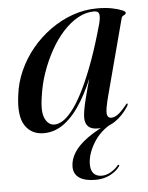

<svg xmlns="http://www.w3.org/2000/svg" viewBox="-49 -484 558 725"><g transform="rotate(-5 230.0 -122.0)"><path d="M364.5 -12.5 367 -7.5Q319.5 17 293.5 59.8Q267.5 102.5 267.5 141Q267.5 164 278.2 175.8Q289 187.5 309 187.5Q326 187.5 343 177.8Q360 168 370.5 155Q372 153 373.8 152.2Q375.5 151.5 377 152.5Q378 153 377.8 154.8Q377.5 156.5 375.5 159Q364 175.5 339.8 188.2Q315.5 201 284 201Q244 201 222.8 186.5Q201.5 172 201.5 144.5Q201.5 117.5 217.8 91.2Q234 65 270 38.8Q306 12.5 364.5 -12.5ZM359.5 -112.5Q345.5 -60 347.5 -43.8Q349.5 -27.5 364 -27.5Q375 -27.5 388.2 -36.5Q401.5 -45.5 421.5 -70.5Q424 -74 425.5 -75Q427 -76 428.5 -75.5Q430 -75 429.8 -72.8Q429.5 -70.5 427.5 -66.5Q405.5 -31.5 375.8 -11.5Q346 8.5 309.5 8.5Q285 8.5 273.2 -3Q261.5 -14.5 261.5 -37Q261.5 -46.5 264 -62.2Q266.5 -78 271.8 -100.2Q277 -122.5 285.2 -152.2Q293.5 -182 304.5 -219.5L308 -217.5Q282.5 -149.5 251.8 -98.5Q221 -47.5 184.5 -19.5Q148 8.5 105 8.5Q58 8.5 34 -28.2Q10 -65 21 -143.5Q26.5 -190.5 46.5 -235Q66.5 -279.5 97.5 -317Q128.5 -354.5 168.2 -383Q208 -411.5 253.2 -427.5Q298.5 -443.5 346.5 -443.5Q377.5 -443.5 401.5 -438.8Q425.5 -434 439 -428.2Q452.5 -422.5 452.5 -418Q452.5 -413.5 448.8 -411.2Q445 -409 441 -406.8Q437 -404.5 435.5 -399.5ZM109 -130Q99.5 -71.5 112.5 -46Q125.5 -20.5 147.5 -20.5Q165.5 -20.5 184.8 -34.5Q204 -48.5 224.2 -77.2Q244.5 -106 265.2 -149.5Q286 -193 307 -251.2Q328 -309.5 348.5 -383.5Q355 -407.5 352.8 -420.2Q350.5 -433 333.5 -433Q302 -433 272 -416.2Q242 -399.5 215.2 -370Q188.5 -340.5 167 -301.8Q145.5 -263 130.2 -219.2Q115 -175.5 109 -130Z"/></g></svg>

Font: Fraunces 120pt
Style: Italic
Weight: 400
Italic angle: -16°
Version: Version 1.000;[b76b70a41]